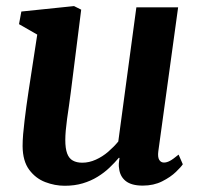

<svg xmlns="http://www.w3.org/2000/svg" viewBox="-20 -586 642 616"><path d="M187.5 10Q156 10 125.2 -1.8Q94.5 -13.5 73.8 -41.2Q53 -69 52.5 -117Q52.5 -134.5 54.2 -155.2Q56 -176 58.8 -199.2Q61.5 -222.5 64.8 -246.2Q68 -270 71.5 -292.5L99.5 -475L41 -508.5L48.5 -549L217.5 -566.5L240.5 -555L207 -289Q204.5 -267.5 201.2 -246Q198 -224.5 195.2 -204.5Q192.5 -184.5 191 -167.5Q189.5 -150.5 189.5 -137Q189.5 -109.5 195.5 -93.5Q201.5 -77.5 213.8 -70.8Q226 -64 244 -64Q266 -64 287.5 -73.8Q309 -83.5 327.2 -99.2Q345.5 -115 359.5 -132L417.5 -562.5H551.5L488 -101Q485.5 -82 490.8 -73.2Q496 -64.5 506 -64.5Q515 -64.5 525 -69.8Q535 -75 553 -90L566.5 -59Q561.5 -51 544.5 -34.5Q527.5 -18 500.2 -4.2Q473 9.5 438 9.5Q401.5 9.5 383 -5.5Q364.5 -20.5 362 -46.5Q361.5 -49 361.2 -52.8Q361 -56.5 361.2 -61Q361.5 -65.5 362.2 -70.2Q363 -75 363.5 -79L361.5 -80Q348 -64 331.2 -48Q314.5 -32 293 -18.8Q271.5 -5.5 245.5 2.2Q219.5 10 187.5 10Z"/></svg>

Font: Merriweather 20pt
Style: Bold Italic
Weight: 700
Italic angle: -7.8°
Version: Version 2.101